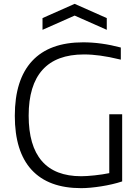

<svg xmlns="http://www.w3.org/2000/svg" viewBox="-20 -970 726 998"><path d="M402 8Q232 8 144.5 -87Q57 -182 57 -368Q57 -556 147 -653Q237 -750 412 -750Q506 -750 608 -723V-660Q575 -668 549 -673Q523 -678 500.5 -681Q478 -684 458 -685.5Q438 -687 416 -687Q273 -687 201 -607Q129 -527 129 -369Q129 -212 197.5 -133Q266 -54 402 -54Q430 -54 472 -58.5Q514 -63 548 -70V-376H615V-27Q591 -19 563 -12.5Q535 -6 506.5 -1.5Q478 3 451 5.5Q424 8 402 8ZM201 -876 368 -950 535 -876V-815L368 -889L201 -815Z"/></svg>

Font: Encode Sans Wide
Style: Light
Weight: 300
Designer: Pablo Impallari, Andres Torresi
Foundry: Pablo Impallari, Andres Torresi
Version: Version 1.000; ttfautohint (v1.00) -l 8 -r 50 -G 200 -x 14 -